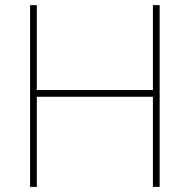

<svg xmlns="http://www.w3.org/2000/svg" viewBox="-20 -731 742 751"><path d="M124 -710.9V-378.9H578.1V-710.9H604.5V0H578.1V-352.5H124V0H97.7V-710.9Z"/></svg>

Font: Vazirmatn RD Thin
Style: Regular
Weight: 100
Designer: Saber Rastikerdar
Foundry: Saber Rastikerdar
Version: Version 32.102